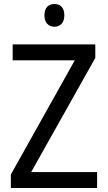

<svg xmlns="http://www.w3.org/2000/svg" viewBox="-20 -935 535 955"><path d="M251 -915C221 -915 201 -897 201 -859C201 -821 222 -802 251 -802C279 -802 300 -821 300 -859C300 -897 280 -915 251 -915ZM463 0V-79H135L454 -647V-714H43V-635H352L34 -67V0Z"/></svg>

Font: Noto Sans Arabic SemCond
Style: Regular
Weight: 400
Width: 4
Designer: Monotype Design Team, Nadine Chahine, Nizar Qandah and Khaled Hosny
Foundry: Monotype Imaging Inc.
Version: Version 2.012